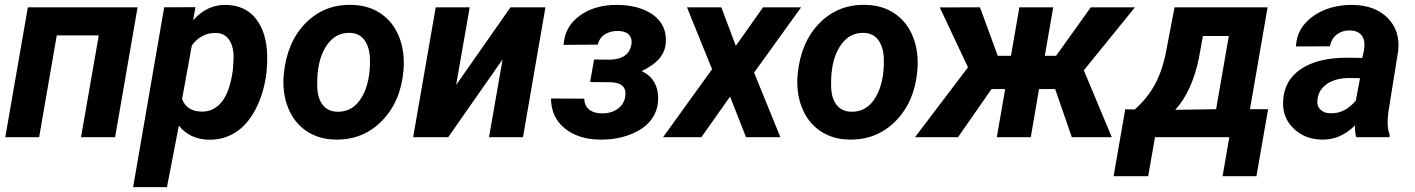

<svg xmlns="http://www.w3.org/2000/svg" viewBox="-20 -558 5755 781"><path d="M448.2 0H309.6L381.8 -414.1H210.9L139.2 0H1.5L93.3 -528.3H539.6Z M1064 -262.7Q1053.7 -179.7 1020.5 -115.2Q987.3 -50.8 938 -19.5Q888.7 11.7 828.6 10.3Q752 8.3 707.5 -46.9L659.2 203.1H521.5L647.9 -528.3L774.9 -528.8L765.6 -475.6Q822.8 -540 900.4 -538.1Q978 -536.1 1021 -481.7Q1064 -427.2 1066.9 -334Q1067.9 -303.7 1064 -262.7ZM927.2 -272.9 930.2 -319.8Q931.2 -367.2 912.8 -395Q894.5 -422.9 859.4 -423.8Q799.3 -425.8 760.3 -373L720.7 -155.3Q738.8 -106 798.3 -104Q848.1 -102.5 881.3 -142.6Q914.6 -182.6 927.2 -272.9Z M1409.7 -538.1Q1479.5 -537.1 1530 -502.2Q1580.6 -467.3 1604.2 -406Q1627.9 -344.7 1621.1 -270Q1609.9 -144 1533.4 -66.2Q1457 11.7 1344.7 9.8Q1275.9 8.8 1225.6 -25.6Q1175.3 -60.1 1151.4 -121.1Q1127.4 -182.1 1134.3 -255.9Q1147 -386.7 1223.1 -463.9Q1299.3 -541 1409.7 -538.1ZM1270.5 -205.6Q1271.5 -158.7 1292.5 -131.6Q1313.5 -104.5 1351.6 -103.5Q1415 -101.6 1451.2 -161.9Q1487.3 -222.2 1484.9 -320.3Q1482.9 -367.2 1462.2 -395.3Q1441.4 -423.3 1402.8 -424.3Q1341.3 -426.3 1304.4 -366.5Q1267.6 -306.6 1270.5 -205.6Z M2056.6 -528.3H2198.7L2107.4 0H1969.2L2024.4 -316.4L1803.2 0H1660.6L1752.4 -528.3H1890.6L1835.4 -212.4Z M2463.4 -315.4Q2537.6 -317.9 2548.3 -376.5Q2552.7 -399.9 2539.3 -415.5Q2525.9 -431.2 2495.6 -432.1Q2465.8 -433.1 2442.4 -419.4Q2418.9 -405.8 2411.6 -376.5L2272.5 -375.5Q2276.9 -449.7 2338.4 -494.4Q2399.9 -539.1 2492.2 -538.1Q2584 -536.6 2637.9 -496.6Q2691.9 -456.5 2688.5 -387.7Q2687 -351.6 2664.6 -323Q2642.1 -294.4 2590.3 -268.6Q2625.5 -252.4 2642.1 -221.9Q2658.7 -191.4 2657.2 -153.3Q2655.8 -105 2626.7 -68.1Q2597.7 -31.2 2541.3 -10Q2484.9 11.2 2418.9 9.8Q2333 8.8 2277.6 -35.6Q2222.2 -80.1 2221.2 -157.2L2356.9 -156.7Q2356.9 -128.4 2376.5 -112.5Q2396 -96.7 2430.7 -96.7Q2465.8 -96.7 2491.7 -114.7Q2517.6 -132.8 2522.9 -163.1Q2533.2 -221.2 2463.9 -223.6L2380.4 -224.1L2396.5 -315.9Z M2973.1 -371.6 3084 -528.3H3238.8L3047.4 -262.7L3154.3 0H3014.6L2949.7 -165L2833 0H2677.2L2876.5 -276.4L2774.4 -528.3H2914.1Z M3500 -538.1Q3569.8 -537.1 3620.4 -502.2Q3670.9 -467.3 3694.6 -406Q3718.3 -344.7 3711.4 -270Q3700.2 -144 3623.8 -66.2Q3547.4 11.7 3435.1 9.8Q3366.2 8.8 3315.9 -25.6Q3265.6 -60.1 3241.7 -121.1Q3217.8 -182.1 3224.6 -255.9Q3237.3 -386.7 3313.5 -463.9Q3389.6 -541 3500 -538.1ZM3360.8 -205.6Q3361.8 -158.7 3382.8 -131.6Q3403.8 -104.5 3441.9 -103.5Q3505.4 -101.6 3541.5 -161.9Q3577.6 -222.2 3575.2 -320.3Q3573.2 -367.2 3552.5 -395.3Q3531.7 -423.3 3493.2 -424.3Q3431.6 -426.3 3394.8 -366.5Q3357.9 -306.6 3360.8 -205.6Z M4272 -195.8H4206.5L4172.9 0H4034.7L4068.8 -195.8H4013.2L3877 0H3702.1L3917.5 -284.2L3802.7 -527.8L3966.3 -528.3L4038.6 -331.1H4092.3L4126.5 -528.3H4264.2L4230 -331.1H4275.9L4417 -528.3H4596.7L4388.7 -272L4502.4 0H4339.8Z M4595.7 -112.8Q4647.9 -158.7 4678.5 -215.8Q4709 -272.9 4723.6 -350.1L4757.8 -528.3H5136.2L5064.5 -113.8H5138.2L5090.8 158.7H4953.1L4980.5 0H4678.2L4650.4 158.7H4509.8L4557.1 -113.3ZM4760.7 -111.3 4926.8 -113.8 4978.5 -411.6H4873L4856.4 -319.3Q4828.1 -185.5 4760.7 -111.3Z M5497.1 0Q5490.7 -20 5491.7 -47.9Q5432.1 11.7 5356.9 9.8Q5287.6 8.8 5241.9 -35.4Q5196.3 -79.6 5199.2 -144.5Q5202.6 -231 5271.7 -277.1Q5340.8 -323.2 5457 -323.2L5521.5 -322.3L5528.3 -354Q5531.2 -370.1 5529.8 -384.8Q5527.3 -407.7 5512.5 -420.7Q5497.6 -433.6 5473.1 -434.1Q5440.9 -435.1 5418.5 -418.2Q5396 -401.4 5389.6 -369.6L5251.5 -369.1Q5254.9 -444.8 5321 -491.9Q5387.2 -539.1 5484.4 -538.1Q5574.2 -536.1 5625 -484.6Q5675.8 -433.1 5667.5 -352.1L5627 -99.1L5624.5 -67.9Q5623.5 -33.2 5632.8 -9.3L5632.3 0ZM5391.1 -97.2Q5450.7 -95.2 5495.1 -148.9L5512.2 -240.2L5464.4 -240.7Q5388.2 -238.8 5354.5 -194.3Q5342.3 -178.2 5339.4 -154.8Q5335.4 -128.4 5350.3 -113Q5365.2 -97.7 5391.1 -97.2Z"/></svg>

Font: RobotoInd
Style: Bold Italic
Weight: 700
Italic angle: -12°
Designer: Google
Version: Version 2.001150; 2014